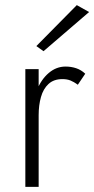

<svg xmlns="http://www.w3.org/2000/svg" viewBox="-20 -730 368 750"><path d="M131 -460H79V0H131ZM284 -399 313 -442Q297 -457 277.5 -463.5Q258 -470 236 -470Q200 -470 170.5 -445Q141 -420 124 -377.5Q107 -335 107 -280H131Q131 -319 140 -351Q149 -383 169.5 -402Q190 -421 224 -421Q242 -421 255.5 -415.5Q269 -410 284 -399ZM328 -683 280 -710 122 -550 150 -530Z"/></svg>

Font: Jost Light
Style: Regular
Weight: 300
Version: Version 3.710